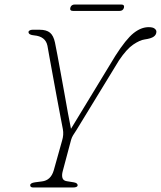

<svg xmlns="http://www.w3.org/2000/svg" viewBox="-20 -832 714 852"><path d="M324.5 -10Q324.5 0 303 0H128Q114 0 114 -10Q114 -20 135.5 -23L166 -27Q205.5 -31.5 218.5 -76L255.5 -208Q263.5 -234 259 -258.5Q255 -279 247.8 -317Q240.5 -355 232 -401Q223.5 -447 215.2 -492.5Q207 -538 200.2 -574.5Q193.5 -611 190.5 -629Q182 -670.5 131.5 -675Q107.5 -677 106.5 -689Q106 -693.5 111.2 -696.8Q116.5 -700 124 -700H156Q186 -700 201.8 -687Q217.5 -674 224 -643Q228 -624.5 234.5 -589.2Q241 -554 249.2 -509.5Q257.5 -465 265.8 -418.2Q274 -371.5 281.5 -330.2Q289 -289 295 -260.5L492 -584.5Q539 -658 572.5 -684.8Q606 -711.5 639.5 -711.5Q658 -711.5 666 -705.2Q674 -699 674 -691.5Q674 -678 662.2 -669.5Q650.5 -661 622 -657Q600.5 -654 571.2 -634.2Q542 -614.5 508 -564L319 -254.5Q309.5 -240.5 304 -231.2Q298.5 -222 295.5 -211.5L258.5 -73Q253.5 -55 257 -42.8Q260.5 -30.5 276 -28L307 -23Q324.5 -20 324.5 -10ZM292 -797.5Q296 -812 312 -812H517.5Q533.5 -812 530 -797.5Q526 -783.5 510 -783.5H304.5Q288.5 -783.5 292 -797.5Z"/></svg>

Font: Fraunces 9pt S050 Thin
Style: Italic
Weight: 100
Italic angle: -16°
Version: Version 1.000; ttfautohint (v1.8.3)